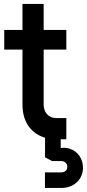

<svg xmlns="http://www.w3.org/2000/svg" viewBox="-20 -700 441 974"><path d="M267.5 6.5Q188.5 6.5 141.2 -40.5Q94 -87.5 94 -170.5V-448.5H1.5V-548H94V-680H201.5V-548H316.5V-448.5H201.5V-170.5Q201.5 -139 219 -120Q236.5 -101 267.5 -101H316.5V6.5ZM208 253.5V174.5H289.5Q304 174.5 312.8 167Q321.5 159.5 321.5 146.5Q321.5 133.5 312.8 125.2Q304 117 289.5 117H244L208.5 98V-21H288V76.5L252 60Q297.5 43.5 330.8 53.5Q364 63.5 382.5 90.2Q401 117 401 150.5Q401 194.5 370.2 224Q339.5 253.5 289.5 253.5Z"/></svg>

Font: Mohave SemiBold
Style: Regular
Weight: 600
Designer: Gumpita Rahayu
Foundry: Tokotype
Version: Version 2.003